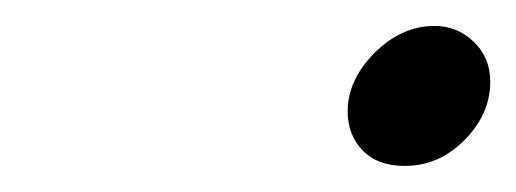

<svg xmlns="http://www.w3.org/2000/svg" viewBox="-20 -332 398 148"><path d="M292 -204.1Q271 -204.1 259.5 -216.1Q248 -228 248 -246.1Q248 -270.5 268.8 -291.3Q289.6 -312 314.9 -312Q332.5 -312 345.2 -299.8Q357.9 -287.6 357.9 -269Q357.9 -244.1 338.1 -224.1Q318.4 -204.1 292 -204.1Z"/></svg>

Font: Linear Smooth
Style: Italic
Weight: 400
Designer: Philipp H. Poll, Flanker
Foundry: Philipp H. Poll, reworked by Flanker
Version: Version 1.061 | FøM Fix